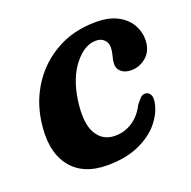

<svg xmlns="http://www.w3.org/2000/svg" viewBox="-94 -567 670 673"><g transform="rotate(-20 241.0 -231.0)"><path d="M307.5 -412.5Q265 -412.5 227 -364.8Q189 -317 177.5 -237.5Q166 -154.5 189.5 -115Q213 -75.5 258.5 -76Q294.5 -76 323.8 -95.5Q353 -115 370.5 -150Q380.5 -163 388.2 -171.2Q396 -179.5 407.5 -179Q419 -179 425.5 -167.5Q432 -156 427 -134.5Q420 -99 392 -65.2Q364 -31.5 315.2 -9.8Q266.5 12 197.5 12Q104.5 12 60.2 -48.2Q16 -108.5 32 -214Q42.5 -286.5 82 -345.5Q121.5 -404.5 184.8 -439.2Q248 -474 330 -474Q378.5 -474 410.8 -456.8Q443 -439.5 458.2 -412Q473.5 -384.5 472.5 -354Q471 -315 446.2 -293.8Q421.5 -272.5 390.5 -272.5Q366.5 -272.5 353 -284.2Q339.5 -296 340 -314.5Q340.5 -328 344.8 -342.2Q349 -356.5 349.5 -372.5Q349.5 -390 338.2 -401.2Q327 -412.5 307.5 -412.5Z"/></g></svg>

Font: Fraunces 9pt S050 SemiBold
Style: Italic
Weight: 600
Italic angle: -16°
Version: Version 1.000; ttfautohint (v1.8.3)